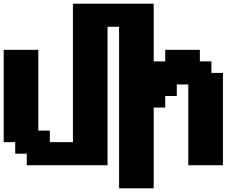

<svg xmlns="http://www.w3.org/2000/svg" viewBox="-20 -895 1352 1040"><path d="M625 125H812.5V-312.5H875V-375H937.5V-437.5H1000V0H1187.5V-500H1125V-562.5H1062.5V-625H875V-562.5H812.5V-875H375V-125H250V-187.5H187.5V-625H0V-125H62.5V-62.5H125V0H562.5V-750H625Z"/></svg>

Font: Faithful 32x
Style: Semibold
Weight: 400
Foundry: Faithful Resource Pack
Version: Version 1.0; January 27, 2023